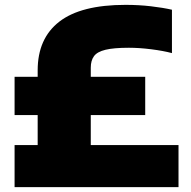

<svg xmlns="http://www.w3.org/2000/svg" viewBox="-20 -770 785 790"><path d="M135 -62V-480.5Q135 -612 224.2 -681Q313.5 -750 496.5 -750Q551.5 -750 600.8 -744.2Q650 -738.5 687.5 -730V-551.5Q652 -561 602.8 -567.2Q553.5 -573.5 510.5 -573.5Q448 -573.5 414 -565.2Q380 -557 366.8 -539Q353.5 -521 353.5 -491.5V-62ZM40 0V-173H714.5V0ZM40 -296.5V-454H577.5V-296.5Z"/></svg>

Font: Encode Sans SC SemiExpanded Black
Style: Regular
Weight: 900
Width: 6
Designer: Multiple Designers
Foundry: Impallari Type
Version: Version 3.002